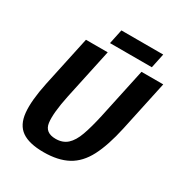

<svg xmlns="http://www.w3.org/2000/svg" viewBox="-189 -949 1030 1093"><g transform="rotate(30 326.0 -403.0)"><path d="M581 -336Q554 -212 514.5 -136Q475 -60 412 -26Q349 8 254 8Q159 8 110.5 -26Q62 -60 54.5 -136Q47 -212 73 -336L144 -667H287L216 -336Q190 -212 198 -152Q206 -92 276 -92Q322 -92 351.5 -118.5Q381 -145 400.5 -199.5Q420 -254 438 -336L509 -667H652ZM292 -814H567L547 -719H272Z"/></g></svg>

Font: Epunda Sans
Style: Bold Italic
Weight: 700
Italic angle: -12.0243°
Designer: Simon Atzbach
Foundry: typofactur
Version: Version 2.204; ttfautohint (v1.8.4.7-5d5b)